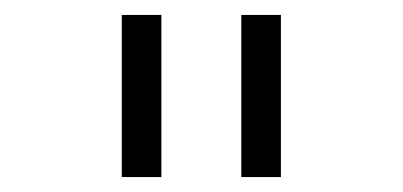

<svg xmlns="http://www.w3.org/2000/svg" viewBox="-20 -700 540 257"><path d="M143 -463V-680H196V-463ZM303 -463V-680H356V-463Z"/></svg>

Font: TypoPRO Lekton
Style: Regular
Weight: 400
Monospace: yes
Designer: Paolo Mazzetti, Luciano Perondi, Raffaele Flato, Elena Papassissa, Emilio Macchia, Michela Povoleri, Tobias Seemiller, R
Version: Version 34.000